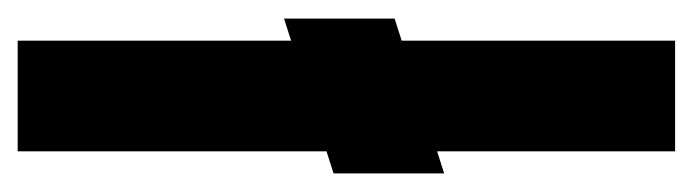

<svg xmlns="http://www.w3.org/2000/svg" viewBox="-303 -480 783 217"><g transform="rotate(-90 88.5 -371.5)"><path d="M26 0V-269L1 -261V-386L26 -394V-743H151V-434L176 -442V-317L151 -309V0Z"/></g></svg>

Font: Saira Ultra Condensed Black
Style: Regular
Weight: 900
Width: 1
Designer: Hector Gatti with collaboration of the Omnibus-Type team
Foundry: Omnibus-Type
Version: Version 1.001; ttfautohint (v1.8)